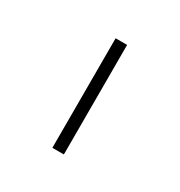

<svg xmlns="http://www.w3.org/2000/svg" viewBox="-65 -749 271 289"><g transform="rotate(30 70.0 -604.0)"><path d="M80.1 -508.8H60.1V-699.2H80.1Z"/></g></svg>

Font: Montserrat-Hairline
Style: Regular
Weight: 250
Designer: Julieta Ulanovsky
Foundry: Julieta Ulanovsky
Version: Version 1.000;PS 002.000;hotconv 1.0.70;makeotf.lib2.5.58329